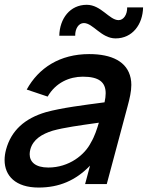

<svg xmlns="http://www.w3.org/2000/svg" viewBox="-47 -786 637 820"><path d="M274.2 -633.5C273.5 -662.5 288.2 -687.5 311.2 -687.5C350.2 -687.5 385.6 -622 446.6 -622C518.6 -622 562.6 -681.5 564.1 -754.5H496.1C496.9 -724 481 -700 459.5 -700C420 -700 384.6 -765.5 323.6 -765.5C252.1 -765.5 207.9 -707 206.2 -633.5ZM511.1 -452C496.6 -523 430.2 -555 333.7 -555C208.7 -555 117.9 -496 67.1 -403.5L156.5 -373.5C191.1 -433.5 249.8 -458.5 306.8 -458.5C375.1 -458.5 404.3 -435.6 404.3 -387.6C404.3 -376.1 402.6 -363.3 399.5 -349C308.8 -337 216.7 -325.5 149.2 -307C58.6 -280.5 0.7 -228.5 -21.2 -147C-25.3 -131.6 -27.4 -116.7 -27.4 -102.5C-27.4 -35.4 19.3 15 117.9 15C205.4 15 276 -15 337.5 -78.5L316.5 0H409L498 -332.5C507 -365.7 513.9 -395.7 513.9 -423.4C513.9 -433.2 513 -442.7 511.1 -452ZM159.3 -70.5C103.6 -70.5 79.7 -95 79.7 -127.5C79.7 -134 80.7 -140.9 82.6 -148C94 -190.5 131.7 -213.5 178.5 -228C227.7 -241.5 290.4 -250 375.2 -262C368 -237 356.7 -202.5 341.5 -177.5C315.4 -125 248.3 -70.5 159.3 -70.5Z"/></svg>

Font: Manrope
Style: SemiBoldItalic
Weight: 600
Italic angle: -15°
Designer: Mikhail Sharanda
Foundry: Mikhail Sharanda
Version: Version 4.502;hotconv 1.0.109;makeotfexe 2.5.65596